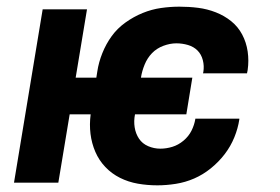

<svg xmlns="http://www.w3.org/2000/svg" viewBox="-20 -548 840 576"><path d="M452 8Q422 8 393.5 3Q365 -2 340 -14.5Q315 -27 296 -47Q277 -67 266 -92.5Q255 -118 251.5 -146.5Q248 -175 252 -205H189L155 0H22L108 -520H241L207 -315H269L272 -334Q276 -361 287 -388.5Q298 -416 315 -439.5Q332 -463 356.5 -480.5Q381 -498 408 -509Q435 -520 463 -524Q491 -528 518 -528Q547 -528 574.5 -524.5Q602 -521 627.5 -511Q653 -501 673.5 -484.5Q694 -468 706.5 -444.5Q719 -421 723 -393.5Q727 -366 723 -338L721 -328H589L590 -332Q593 -350 588.5 -367.5Q584 -385 572.5 -396.5Q561 -408 544 -413Q527 -418 509 -418Q490 -418 470 -410.5Q450 -403 436 -388.5Q422 -374 414 -354.5Q406 -335 403 -316V-315H557L539 -205H385Q381 -185 384 -166Q387 -147 397 -132Q407 -117 424.5 -109.5Q442 -102 461 -102Q479 -102 497 -107.5Q515 -113 530.5 -126Q546 -139 554.5 -156Q563 -173 566 -191V-192H698V-190Q694 -163 683 -136Q672 -109 654 -85.5Q636 -62 612.5 -43Q589 -24 562.5 -12.5Q536 -1 507.5 3.5Q479 8 452 8Z"/></svg>

Font: Iosevka Aile Extrabold Oblique
Style: Regular
Weight: 800
Italic angle: -9°
Designer: Belleve Invis
Foundry: Belleve Invis
Version: Version 31.1.0; ttfautohint (v1.8.4)